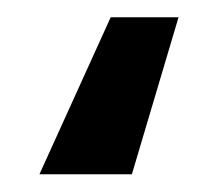

<svg xmlns="http://www.w3.org/2000/svg" viewBox="-20 -17 249 221"><path d="M25.4 183.6 107.4 2.9H185.5L131.8 183.6Z"/></svg>

Font: Gothic A1
Style: Bold
Weight: 700
Version: Version 2.50